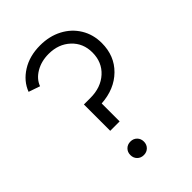

<svg xmlns="http://www.w3.org/2000/svg" viewBox="-212 -811 923 923"><g transform="rotate(-45 250.0 -349.0)"><path d="M180 -362H224Q296 -362 341 -403Q386 -444 386 -510Q386 -573 342.5 -613.5Q299 -654 232 -654Q182 -654 144 -631.5Q106 -609 93 -573L35 -593Q55 -646 107.5 -679Q160 -712 232 -712Q295 -712 344.5 -686Q394 -660 422 -614Q450 -568 450 -510Q450 -423 393 -367Q336 -311 244 -305V-183H180ZM166 -32Q166 -52 179 -65Q192 -78 212 -78Q232 -78 245 -65Q258 -52 258 -32Q258 -12 245 1Q232 14 212 14Q192 14 179 1Q166 -12 166 -32Z"/></g></svg>

Font: Oak Sans Light
Style: Regular
Weight: 400
Designer: Erik Kennedy, Walven
Foundry: Erik Kennedy, Walven
Version: Version 1.100;Glyphs 3.1.2 (3151)